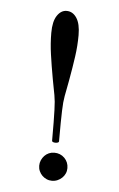

<svg xmlns="http://www.w3.org/2000/svg" viewBox="-44 -511 358 579"><g transform="rotate(5 135.5 -222.0)"><path d="M176.8 -409.2Q176.8 -377 172.1 -344.2Q167.5 -311.5 160.2 -271Q157.2 -254.4 155 -243.4Q152.8 -232.4 151.1 -222.9Q149.4 -213.4 148.4 -203.1Q147.5 -192.9 147 -178Q146.5 -163.1 146.2 -140.9Q146 -118.7 146 -85Q146 -82.5 142.8 -81.3Q139.6 -80.1 135.5 -80.1Q131.3 -80.1 128.2 -81.3Q125 -82.5 125 -85Q125 -118.7 124.8 -140.9Q124.5 -163.1 124 -178Q123.5 -192.9 122.6 -203.1Q121.6 -213.4 119.9 -222.9Q118.2 -232.4 116 -243.4Q113.8 -254.4 110.8 -271Q103.5 -311.5 98.9 -344.2Q94.2 -377 94.2 -409.2Q94.2 -443.8 106 -461.4Q117.7 -479 134.8 -479Q153.3 -479 165 -461.4Q176.8 -443.8 176.8 -409.2ZM178.2 -6.8Q178.2 2 174.8 9.5Q171.4 17.1 165.5 22.7Q159.7 28.3 151.9 31.7Q144 35.2 134.8 35.2Q126 35.2 118.4 31.7Q110.8 28.3 105.2 22.7Q99.6 17.1 96.2 9.5Q92.8 2 92.8 -6.8Q92.8 -15.6 96.2 -23.4Q99.6 -31.2 105.2 -37.1Q110.8 -43 118.4 -46.4Q126 -49.8 134.8 -49.8Q153.3 -49.8 165.8 -37.4Q178.2 -24.9 178.2 -6.8Z"/></g></svg>

Font: Scheherazade Urdu
Style: Regular
Weight: 400
Designer: SIL International
Foundry: SIL International
Version: Version 1.005 (build 117/117)